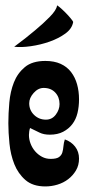

<svg xmlns="http://www.w3.org/2000/svg" viewBox="-20 -664 314 690"><path d="M143 -445Q175 -445 198 -434.5Q221 -424 235.5 -405Q250 -386 257 -361Q264 -336 264 -307Q264 -281 258.5 -258Q253 -235 240 -218Q227 -201 207 -190.5Q187 -180 159 -180Q137 -180 122 -187.5Q107 -195 88 -204Q86 -198 85 -191.5Q84 -185 84 -179Q84 -163 90 -147.5Q96 -132 106.5 -120Q117 -108 131 -100.5Q145 -93 162 -93Q183 -93 192 -99.5Q201 -106 204 -116Q207 -126 208 -138.5Q209 -151 213 -163Q236 -155 250 -137Q264 -119 264 -94Q264 -70 253 -51.5Q242 -33 225 -20Q208 -7 186.5 -0.5Q165 6 143 6Q98 6 71.5 -17Q45 -40 31.5 -74Q18 -108 14 -148Q10 -188 10 -221Q10 -256 13.5 -295.5Q17 -335 30 -368Q43 -401 69.5 -423Q96 -445 143 -445ZM85 -293Q85 -268 102.5 -251Q120 -234 145 -234Q167 -234 180.5 -252Q194 -270 194 -290Q194 -315 178.5 -331.5Q163 -348 137 -348Q117 -348 101 -330Q85 -312 85 -293ZM31 -496Q73 -527 106 -555Q135 -579 159 -603.5Q183 -628 185 -644Q185 -646 194.5 -638Q204 -630 215 -619Q226 -608 234.5 -597.5Q243 -587 243 -585Q239 -561 215 -543.5Q191 -526 158.5 -514.5Q126 -503 91 -498Q56 -493 31 -496Z"/></svg>

Font: Fette Mikado
Style: Regular
Weight: 400
Designer: Peter Wiegel
Foundry: Peter Wiegel
Version: Version 1.000